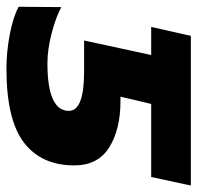

<svg xmlns="http://www.w3.org/2000/svg" viewBox="-28 -560 598 581"><g transform="rotate(90 270.5 -269.0)"><path d="M187 10Q342 10 411 -43Q480 -96 480 -195Q480 -267 425.5 -301Q371 -335 286 -335H272L294 -428H515L541 -548H88L61 -428H146L102 -225H196Q315 -225 315 -179Q315 -114 171 -114Q129 -114 79.5 -127Q30 -140 1 -156L0 -27Q31 -10 84 0Q137 10 187 10Z"/></g></svg>

Font: Noto Sans Display Extra
Style: Italic
Weight: 800
Italic angle: -12°
Designer: Monotype Design Team
Foundry: Monotype Imaging Inc.
Version: Version 1.900